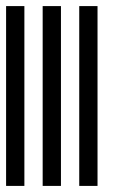

<svg xmlns="http://www.w3.org/2000/svg" viewBox="-20 -610 370 630"><path d="M0 0V-590H60V0ZM120 0V-590H180V0ZM240 0V-590H300V0Z"/></svg>

Font: Libre Barcode 128
Style: Regular
Weight: 400
Version: Version 1.005; ttfautohint (v1.8.3)